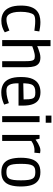

<svg xmlns="http://www.w3.org/2000/svg" viewBox="1066 -1874 822 2994"><g transform="rotate(90 1477.0 -377.0)"><path d="M302 13Q233 13 179.5 -18Q126 -49 96.5 -116.5Q67 -184 67 -293Q67 -383 87 -442Q107 -501 142 -534.5Q177 -568 224 -582Q271 -596 324 -596Q365 -596 405 -590.5Q445 -585 470 -579L459 -502Q438 -504 396.5 -509.5Q355 -515 309 -515Q271 -515 246.5 -509Q222 -503 209 -490Q190 -469 177 -416Q164 -363 164 -288Q164 -219 174.5 -177Q185 -135 199.5 -113Q214 -91 226 -83Q234 -77 247 -72Q260 -67 285 -67Q313 -67 343 -74Q373 -81 398.5 -90Q424 -99 440 -106Q456 -113 456 -113L484 -41Q484 -41 461.5 -27.5Q439 -14 398 -0.5Q357 13 302 13Z M605 0V-754H699V-512L678 -537Q703 -549 737.5 -562.5Q772 -576 808.5 -586Q845 -596 876 -596Q935 -596 968 -571.5Q1001 -547 1014.5 -500.5Q1028 -454 1028 -387V0H934V-358Q934 -411 930 -442Q926 -473 915 -489Q905 -502 891 -505.5Q877 -509 858 -509Q835 -509 808.5 -503Q782 -497 757 -489Q732 -481 713 -473.5Q694 -466 686 -462L700 -483L699 0Z M1419 14Q1348 14 1294 -15.5Q1240 -45 1210.5 -112.5Q1181 -180 1181 -292Q1181 -410 1212 -476Q1243 -542 1296.5 -569.5Q1350 -597 1417 -597Q1484 -597 1530.5 -571Q1577 -545 1602 -484Q1627 -423 1627 -321V-255H1236L1280 -271Q1277 -210 1283.5 -172.5Q1290 -135 1301 -116Q1312 -97 1320 -89Q1334 -77 1353 -71.5Q1372 -66 1401 -66Q1429 -66 1458 -70.5Q1487 -75 1512 -81.5Q1537 -88 1556.5 -94.5Q1576 -101 1588 -104L1611 -31Q1602 -27 1575 -16Q1548 -5 1508 4.5Q1468 14 1419 14ZM1280 -294 1236 -328 1573 -335 1531 -300Q1531 -368 1527.5 -416Q1524 -464 1508 -489Q1501 -499 1484.5 -508Q1468 -517 1422 -517Q1373 -517 1348.5 -506.5Q1324 -496 1310 -479Q1275 -434 1280 -294Z M1791 0V-583H1885V0ZM1783 -679V-768H1894V-679Z M2084 0V-583H2143L2156 -523H2162Q2162 -523 2177 -534.5Q2192 -546 2217 -560Q2242 -574 2270.5 -585Q2299 -596 2324 -596Q2342 -596 2355.5 -593Q2369 -590 2369 -590L2361 -502Q2361 -502 2347.5 -503Q2334 -504 2321 -504Q2294 -504 2266 -496.5Q2238 -489 2215 -477.5Q2192 -466 2178 -455V0Z M2664 13Q2579 13 2530 -24Q2481 -61 2460.5 -129Q2440 -197 2440 -292Q2440 -386 2460.5 -454Q2481 -522 2530 -559Q2579 -596 2664 -596Q2749 -596 2798 -559Q2847 -522 2867.5 -454Q2888 -386 2888 -291Q2888 -197 2867.5 -129Q2847 -61 2798 -24Q2749 13 2664 13ZM2664 -66Q2701 -66 2725.5 -75Q2750 -84 2764.5 -107.5Q2779 -131 2785.5 -175.5Q2792 -220 2792 -292Q2792 -363 2785.5 -407.5Q2779 -452 2764.5 -476Q2750 -500 2725 -508.5Q2700 -517 2664 -517Q2627 -517 2602.5 -508.5Q2578 -500 2563 -476Q2548 -452 2541.5 -407.5Q2535 -363 2535 -292Q2535 -220 2541.5 -175.5Q2548 -131 2563 -107.5Q2578 -84 2602.5 -75Q2627 -66 2664 -66Z"/></g></svg>

Font: Ruda Medium
Style: Regular
Weight: 500
Version: Version 2.001